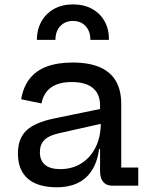

<svg xmlns="http://www.w3.org/2000/svg" viewBox="-20 -824 668 852"><path d="M463.5 -647H381Q381 -685.5 359.8 -708.2Q338.5 -731 303.5 -731Q269 -731 247.5 -708.2Q226 -685.5 226 -647H143.5Q144 -693.5 164 -729Q184 -764.5 220 -784.5Q256 -804.5 303.5 -804.5Q352 -804.5 388.2 -784.8Q424.5 -765 444.2 -729.5Q464 -694 463.5 -647ZM478.5 0Q452 0 438 -16.8Q424 -33.5 424 -64.5V-200L432.5 -219L427.5 -281L424 -317V-356.5Q424 -390.5 409.8 -413.5Q395.5 -436.5 367.5 -448.2Q339.5 -460 299 -460Q240.5 -460 207 -436.2Q173.5 -412.5 164 -365L74 -383.5Q83 -438 111.2 -474.2Q139.5 -510.5 187.2 -528.5Q235 -546.5 302.5 -546.5Q374.5 -546.5 422.2 -526Q470 -505.5 494 -464.8Q518 -424 518 -362V-80.5H593.5V0ZM231.5 7Q147.5 7 103.5 -31.2Q59.5 -69.5 59.5 -143Q59.5 -209 97 -244.8Q134.5 -280.5 221 -298.5L451.5 -346V-280L236.5 -231.5Q196 -222 176.5 -202.2Q157 -182.5 157 -149Q157 -111.5 180 -92.5Q203 -73.5 247 -73.5Q300.5 -73.5 341.2 -99.2Q382 -125 404.8 -171.5Q427.5 -218 427.5 -281L452.5 -163H420Q408.5 -79 361 -36Q313.5 7 231.5 7Z"/></svg>

Font: Hepta Slab Medium
Style: Regular
Weight: 500
Designer: Michael LaGattuta
Foundry: Michael LaGattuta
Version: Version 1.102